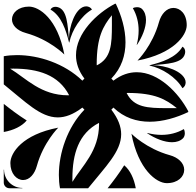

<svg xmlns="http://www.w3.org/2000/svg" viewBox="-20 -1000 1040 1020"><path d="M248.1 -949.3C306.3 -915.7 330.9 -839.4 346.7 -774.6L348.2 -774.2C362.1 -841 410.4 -915.7 468.6 -949.3C462.1 -960.6 449.9 -966.3 437.7 -966.3C434.3 -966.3 430.9 -965.9 427.6 -965C377.8 -951.7 347.5 -859 346.3 -792.4C339.1 -865.5 337.5 -948.5 287 -962C282.8 -963.2 278.5 -963.8 274.4 -963.8C263.7 -963.8 254 -959.6 248.1 -949.3ZM0 -551.8C114.6 -459.8 194.3 -376.3 287 -376.3C326.9 -376.3 369.1 -391.7 417.5 -428.5L428.5 -417.5C337 -322.6 292.7 -185.9 292.7 -70.4C292.7 -45.8 294.7 -22.1 298.7 0H448.2C540.2 -114.6 623.7 -194.4 623.7 -287C623.7 -326.9 608.3 -369.1 571.5 -417.5L582.5 -428.5C639.1 -373.9 706.8 -353.3 775.4 -353.3C846.4 -353.3 918.3 -375.4 980 -404.7V-409.2C928.8 -506.6 823.3 -616.3 706.5 -616.3C665.9 -616.3 624 -603.1 582.5 -571.5L571.5 -582.5C626.1 -639.1 646.7 -706.8 646.7 -775.4C646.7 -846.4 624.6 -918.3 595.3 -980H590.8C493.4 -928.8 383.7 -823.3 383.7 -706.5C383.7 -665.9 396.9 -624 428.5 -582.5L417.5 -571.5C322.6 -663 185.9 -707.3 70.4 -707.3C45.8 -707.3 22.1 -705.3 0 -701.3ZM774.3 -651.8C841 -637.9 915.7 -589.6 949.3 -531.4C960.6 -537.9 966.3 -550.1 966.3 -562.3C966.3 -565.7 965.9 -569.1 965 -572.4C951.7 -622.2 859.1 -652.5 792.4 -653.7C865.5 -660.9 948.5 -662.5 962 -713C963.2 -717.2 963.8 -721.5 963.8 -725.6C963.8 -736.3 959.6 -746 949.3 -752C915.7 -693.7 839.4 -669.2 774.6 -653.3ZM43.6 -897C43.6 -868.5 66.3 -838.7 117.8 -824.5C243.5 -789.8 321.8 -710.5 321.8 -710.5C285.8 -900.5 188.4 -964.9 133.8 -964.9C77.5 -964.9 43.6 -931.9 43.6 -897ZM0 -30C0 -13.4 13.4 0 30 0H98.8V-1.5C45.1 -1.5 1.5 -45.1 1.5 -98.8H0ZM35.1 -133.8C35.1 -77.5 68.1 -43.6 103 -43.6C137.4 -43.6 164.1 -76.2 175.5 -117.8C210.2 -243.5 289.5 -321.8 289.5 -321.8C99.5 -285.8 35.1 -188.4 35.1 -133.8ZM33.9 -635.3 53 -635.4C181.8 -635 291 -602.8 347.2 -494.2L341.3 -493.7C196.7 -494 119.9 -583.1 33.9 -635.3ZM0 -298.7C52.2 -308.2 95.5 -328.7 122 -360C76.7 -388.7 36.6 -418.9 0 -448.2ZM364.6 -53C365 -181.8 397.2 -291 505.8 -347.2L506.3 -341.3C506 -196.7 416.9 -119.9 364.7 -33.9ZM551.8 0H701.3C691.8 -52.2 671.3 -95.5 640 -122C611.3 -76.7 581.1 -36.6 551.8 0ZM685.8 -956.5C706.8 -920.2 716.5 -879.5 716.5 -837.9C716.5 -812.8 713 -787.3 706.3 -762.2L707.7 -761.8C736.6 -804.8 755.6 -853.7 755.6 -893.9C755.6 -917.3 749.1 -937.7 734.5 -952.4C728.1 -958.7 717.9 -961.9 707.6 -961.9C699.8 -961.9 692 -960.1 685.8 -956.5ZM493.7 -658.7C494 -803.3 527.4 -860.8 574.3 -919.1C574.4 -912.7 574.4 -906.3 574.4 -900C574.4 -888.6 574.5 -877.6 574.5 -866.9C574.5 -764.1 570.9 -690.8 494.2 -652.8ZM761.8 -292.3C804.8 -263.4 853.7 -244.4 893.9 -244.4C917.3 -244.4 937.7 -250.9 952.4 -265.5C958.7 -271.9 961.9 -282.1 961.9 -292.4C961.9 -300.2 960.1 -308 956.5 -314.2C920.2 -293.2 879.5 -283.5 837.9 -283.5C812.8 -283.5 787.3 -287 762.2 -293.7ZM652.8 -505.8 658.7 -506.3C803.3 -506 860.8 -472.6 919.1 -425.7C912.7 -425.6 906.3 -425.6 900 -425.6C888.6 -425.6 877.6 -425.5 866.9 -425.5C764.1 -425.5 690.8 -429.1 652.8 -505.8ZM710.5 -678.3C900.5 -714.3 972 -811 972 -866C972 -926.3 937.6 -957.9 901.2 -957.9C864.8 -957.9 836.2 -924.9 824.5 -882.3C789.8 -756.6 710.5 -678.3 710.5 -678.3ZM678.3 -289.5C714.3 -99.5 811 -27 866 -27C925.1 -27 958.6 -61.4 958.6 -97.9C958.6 -134.7 925.3 -163.7 882.3 -175.5C756.6 -210.2 678.3 -289.5 678.3 -289.5Z"/></svg>

Font: GlukFrames07
Style: Medium
Weight: 500
Monospace: yes
Designer: gluk
Foundry: gluk
Version: Version 1.00